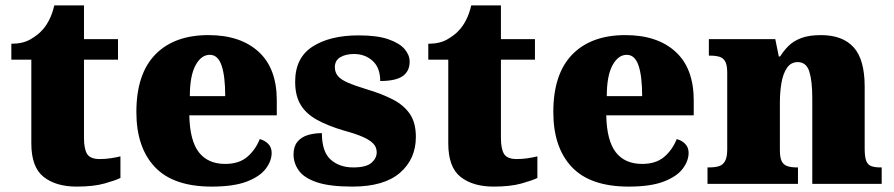

<svg xmlns="http://www.w3.org/2000/svg" viewBox="-20 -681 3309 711"><path d="M264 10Q187 10 141.5 -26Q96 -62 96 -150V-460H22V-519Q65 -519 93 -535.5Q121 -552 135 -568Q149 -582 161.5 -606Q174 -630 181 -661H291V-536H417V-460H291V-170Q291 -130 302.5 -111Q314 -92 350 -92Q370 -92 390 -95Q410 -98 426 -102V-22Q408 -13 367 -1.5Q326 10 264 10Z M764 10Q622 10 553.5 -62.5Q485 -135 485 -266Q485 -407 555 -479Q625 -551 752 -551Q870 -551 937.5 -489.5Q1005 -428 1005 -309V-254H681Q683 -160 716.5 -117Q750 -74 814 -74Q865 -74 895.5 -100Q926 -126 942 -166Q961 -161 973.5 -148Q986 -135 986 -115Q986 -85 964 -56Q942 -27 893.5 -8.5Q845 10 764 10ZM814 -325Q814 -399 800.5 -438.5Q787 -478 757 -478Q725 -478 704 -439Q683 -400 683 -325Z M1285 10Q1201 10 1153.5 -6Q1106 -22 1086.5 -49.5Q1067 -77 1067 -109Q1067 -138 1081 -155.5Q1095 -173 1119 -180.5Q1143 -188 1172 -188Q1172 -119 1204.5 -90Q1237 -61 1288 -61Q1336 -61 1355.5 -78Q1375 -95 1375 -117Q1375 -136 1362 -149.5Q1349 -163 1322.5 -174.5Q1296 -186 1255 -197Q1194 -215 1153.5 -237.5Q1113 -260 1093 -293.5Q1073 -327 1073 -378Q1073 -467 1137.5 -508.5Q1202 -550 1308 -550Q1377 -550 1418.5 -535.5Q1460 -521 1478.5 -499Q1497 -477 1497 -453Q1497 -417 1471 -399Q1445 -381 1388 -381Q1388 -430 1360 -455.5Q1332 -481 1291 -481Q1260 -481 1240 -469Q1220 -457 1220 -432Q1220 -414 1230.5 -400.5Q1241 -387 1267 -375.5Q1293 -364 1339 -350Q1393 -334 1434 -313Q1475 -292 1497.5 -259.5Q1520 -227 1520 -174Q1520 -92 1461 -41Q1402 10 1285 10Z M1808 10Q1731 10 1685.5 -26Q1640 -62 1640 -150V-460H1566V-519Q1609 -519 1637 -535.5Q1665 -552 1679 -568Q1693 -582 1705.5 -606Q1718 -630 1725 -661H1835V-536H1961V-460H1835V-170Q1835 -130 1846.5 -111Q1858 -92 1894 -92Q1914 -92 1934 -95Q1954 -98 1970 -102V-22Q1952 -13 1911 -1.5Q1870 10 1808 10Z M2308 10Q2166 10 2097.5 -62.5Q2029 -135 2029 -266Q2029 -407 2099 -479Q2169 -551 2296 -551Q2414 -551 2481.5 -489.5Q2549 -428 2549 -309V-254H2225Q2227 -160 2260.5 -117Q2294 -74 2358 -74Q2409 -74 2439.5 -100Q2470 -126 2486 -166Q2505 -161 2517.5 -148Q2530 -135 2530 -115Q2530 -85 2508 -56Q2486 -27 2437.5 -8.5Q2389 10 2308 10ZM2358 -325Q2358 -399 2344.5 -438.5Q2331 -478 2301 -478Q2269 -478 2248 -439Q2227 -400 2227 -325Z M2600 0V-61H2604Q2627 -61 2642 -65.5Q2657 -70 2665 -84.5Q2673 -99 2673 -128V-412Q2673 -439 2666 -452.5Q2659 -466 2645 -470.5Q2631 -475 2609 -475H2605V-536H2851L2864 -472H2869Q2882 -493 2900 -511Q2918 -529 2947 -540Q2976 -551 3020 -551Q3100 -551 3141 -506Q3182 -461 3182 -360V-131Q3182 -101 3187.5 -86Q3193 -71 3206 -66Q3219 -61 3241 -61H3245V0H2988V-317Q2988 -381 2977 -416Q2966 -451 2934 -451Q2909 -451 2894.5 -430Q2880 -409 2874 -375Q2868 -341 2868 -301V-125Q2868 -98 2874.5 -84.5Q2881 -71 2895 -66Q2909 -61 2931 -61H2935V0Z"/></svg>

Font: Noto Serif Armenian Black
Style: Regular
Weight: 900
Version: Version 2.007